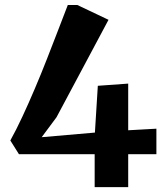

<svg xmlns="http://www.w3.org/2000/svg" viewBox="-20 -770 680 790"><path d="M369.5 0V-135.5H58L22.5 -192Q46.5 -235 72 -289.8Q97.5 -344.5 123.2 -405Q149 -465.5 173 -527Q197 -588.5 219 -645.5Q241 -702.5 259 -749.5H298L426.5 -688.5L212.5 -287.5L151.5 -205.5L370.5 -224.5L382.5 -417L507.5 -426V-234L623.5 -240.5V-135.5H507.5V0Z"/></svg>

Font: Merriweather 28pt ExtraBold
Style: Regular
Weight: 800
Version: Version 2.100